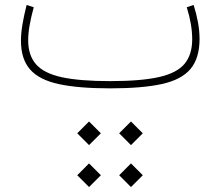

<svg xmlns="http://www.w3.org/2000/svg" viewBox="-20 -358 893 778"><path d="M462.9 182.1 510.7 134.3 558.6 182.1 510.7 230ZM293 182.1 340.8 134.3 388.7 182.1 340.8 230ZM293 352.1 340.8 304.2 388.7 352.1 340.8 399.9ZM462.9 352.1 510.7 304.2 558.6 352.1 510.7 399.9ZM764.6 -337.9Q775.9 -302.2 782.2 -267.8Q788.6 -233.4 788.6 -200.2Q788.6 -122.6 752.2 -78.9Q715.8 -35.2 636.2 -17.6Q556.6 0 426.3 0Q297.9 0 218 -17.3Q138.2 -34.7 101.6 -76.9Q64.9 -119.1 64.9 -192.9Q64.9 -223.1 71 -259.3Q77.1 -295.4 87.9 -337.9L116.7 -328.6Q106 -289.6 100.1 -256.1Q94.2 -222.7 94.2 -194.8Q94.2 -133.3 126.5 -96.9Q158.7 -60.5 231.4 -44.9Q304.2 -29.3 426.3 -29.3Q551.3 -29.3 624 -45.7Q696.8 -62 727.8 -99.4Q758.8 -136.7 758.8 -198.7Q758.8 -258.3 736.8 -328.6Z"/></svg>

Font: Estedad-FD Thin
Style: Regular
Weight: 100
Designer: Amin Abedi
Version: Version 7.3